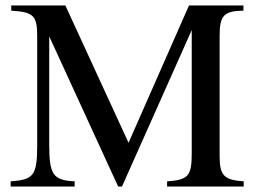

<svg xmlns="http://www.w3.org/2000/svg" viewBox="-20 -682 933 702"><path d="M871 0V-19C798 -24 783 -41 783 -112V-550C783 -625 798 -642 870 -643V-662H671L450 -160L219 -662H21V-643C103 -638 116 -625 116 -549V-151C116 -39 102 -25 19 -19V0H253V-19C176 -23 160 -41 160 -151V-549L412 0H426L681 -572V-123C681 -40 670 -24 591 -19V0Z"/></svg>

Font: STIXGeneral
Style: Regular
Weight: 400
Designer: MicroPress Inc., with final additions and corrections provided by Coen Hoffman, Elsevier (retired)
Version: Version 1.1.0